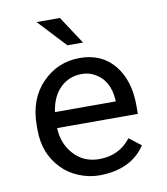

<svg xmlns="http://www.w3.org/2000/svg" viewBox="-83 -805 767 884"><g transform="rotate(-10 300.0 -362.5)"><path d="M310.5 -463.9Q251 -463.9 210 -423.8Q169.4 -383.8 159.2 -312.5H443.4V-319.3Q437.5 -415 366.2 -451.2Q341.8 -463.9 310.5 -463.9ZM526.9 -92.3Q459 9.8 309.6 9.8Q262.7 9.8 215.8 -9.3Q168.9 -28.3 136.2 -62.5Q65.9 -134.8 65.9 -245.6V-266.1Q65.9 -389.2 138.2 -463.4Q210.4 -538.1 314 -538.1Q417 -538.1 475.6 -466.3Q533.7 -394.5 533.7 -278.8V-238.3H156.2Q159.2 -164.1 205.1 -114.3Q251 -64 323.2 -64Q416.5 -64 471.7 -135.3ZM342.3 -605.5H269L147.9 -735.4H256.8Z"/></g></svg>

Font: RobotoMono-Regular
Style: Regular
Weight: 400
Designer: Google
Version: Version 2.000985; 2015; ttfautohint (v1.3)